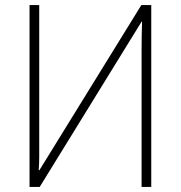

<svg xmlns="http://www.w3.org/2000/svg" viewBox="-20 -734 710 754"><path d="M96 -714H134V-173Q134 -143 134 -117.5Q134 -92 132 -66H135L535 -714H574V0H536V-531Q536 -567 536.5 -595.5Q537 -624 538 -649H536L136 0H96Z"/></svg>

Font: Noto Sans Disp ExtLt
Style: Regular
Weight: 200
Designer: Monotype Design Team
Foundry: Monotype Imaging Inc.
Version: Version 2.000;GOOG;noto-source:20170915:90ef993387c0